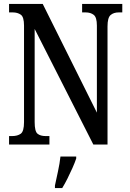

<svg xmlns="http://www.w3.org/2000/svg" viewBox="-20 -734 658 975"><path d="M26 0V-43H41Q69 -43 85.5 -55Q102 -67 102 -114V-604Q102 -648 85.5 -659.5Q69 -671 45 -671H26V-714H197L472 -162V-604Q472 -646 456 -658.5Q440 -671 415 -671H397V-714H601V-671H583Q557 -671 541.5 -657.5Q526 -644 526 -600V0H454L156 -587V-114Q156 -67 170.5 -55Q185 -43 212 -43H231V0ZM259 208Q266 175 274.5 136Q283 97 287 61H367V71Q360 92 348 119Q336 146 322.5 173Q309 200 296 221H259Z"/></svg>

Font: Noto Serif Thai ExtraCondensed Medium
Style: Regular
Weight: 500
Width: 2
Designer: Monotype Design Team
Foundry: Monotype Imaging Inc.
Version: Version 2.002; ttfautohint (v1.8.4.7-5d5b)